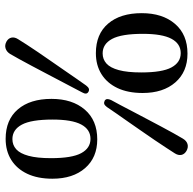

<svg xmlns="http://www.w3.org/2000/svg" viewBox="-22 -732 769 766"><g transform="rotate(90 363.0 -349.5)"><path d="M194.5 -712.5Q267 -712.5 309.2 -664Q351.5 -615.5 351.5 -533.5Q351.5 -475 331.8 -433.2Q312 -391.5 276.2 -369.2Q240.5 -347 192.5 -347Q116.5 -347 74.8 -395.8Q33 -444.5 33 -530Q33 -613 75.8 -662.8Q118.5 -712.5 194.5 -712.5ZM269.5 -528Q269.5 -611.5 249.5 -648.5Q229.5 -685.5 192.5 -685.5Q155 -685.5 135.2 -648.5Q115.5 -611.5 115.5 -534.5Q115.5 -449 135.8 -411.5Q156 -374 193.5 -374Q217 -374 234 -389.2Q251 -404.5 260.2 -438.5Q269.5 -472.5 269.5 -528ZM407.5 -391Q401 -382.5 395.5 -380.5Q390 -378.5 382.5 -382Q376 -386 375.8 -392.2Q375.5 -398.5 379.5 -407.5Q387.5 -421.5 399.5 -444.5Q411.5 -467.5 425.8 -494.8Q440 -522 455.5 -551.2Q471 -580.5 485.5 -607.8Q500 -635 512.5 -657.5Q525 -680 533.5 -694Q542 -708.5 555 -712.5Q568 -716.5 582.5 -708.5Q596 -700.5 598.5 -688Q601 -675.5 592 -661.5Q584.5 -649.5 570.8 -628.8Q557 -608 539.8 -582.2Q522.5 -556.5 503.2 -529Q484 -501.5 465.8 -475.2Q447.5 -449 432.2 -427.2Q417 -405.5 407.5 -391ZM321.5 -308Q328 -316.5 333.8 -318.8Q339.5 -321 346.5 -317.5Q353.5 -313.5 353.8 -307Q354 -300.5 349 -292Q341.5 -277.5 329.5 -254.8Q317.5 -232 303 -204.5Q288.5 -177 273.2 -147.8Q258 -118.5 243.2 -91Q228.5 -63.5 216.2 -41Q204 -18.5 195.5 -4.5Q187 9 173.8 13.2Q160.5 17.5 146 9.5Q133 2 130.5 -10.5Q128 -23 137 -37Q144.5 -49.5 158 -70.2Q171.5 -91 189 -116.8Q206.5 -142.5 225.8 -170.2Q245 -198 263.2 -224.2Q281.5 -250.5 296.5 -272.5Q311.5 -294.5 321.5 -308ZM536.5 -352.5Q609 -352.5 651.2 -304Q693.5 -255.5 693.5 -173.5Q693.5 -115 673.8 -73.2Q654 -31.5 618.2 -9.2Q582.5 13 534.5 13Q458.5 13 416.8 -35.8Q375 -84.5 375 -170Q375 -253 417.8 -302.8Q460.5 -352.5 536.5 -352.5ZM611.5 -168Q611.5 -251.5 591.5 -288.5Q571.5 -325.5 534.5 -325.5Q497 -325.5 477.2 -288.5Q457.5 -251.5 457.5 -174.5Q457.5 -89 477.8 -51.5Q498 -14 535.5 -14Q559 -14 576 -29.2Q593 -44.5 602.2 -78.5Q611.5 -112.5 611.5 -168Z"/></g></svg>

Font: Fraunces 28pt
Style: Regular
Weight: 400
Version: Version 1.000;[b76b70a41]